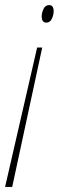

<svg xmlns="http://www.w3.org/2000/svg" viewBox="-30 -555 249 755"><path d="M152 -466Q167 -466 174 -481.5Q181 -497 181 -511Q181 -535 163 -535Q148 -535 141 -519.5Q134 -504 134 -491Q134 -466 152 -466ZM-10 180H18L136 -368H116Z"/></svg>

Font: Noto Sans Display Condensed Thin
Style: Italic
Weight: 250
Width: 3
Italic angle: -12°
Designer: Monotype Design Team
Foundry: Monotype Imaging Inc.
Version: Version 1.900